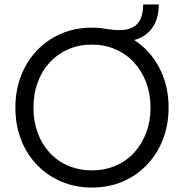

<svg xmlns="http://www.w3.org/2000/svg" viewBox="-20 -831 825 861"><path d="M49 -348Q49 -426 74.5 -491.5Q100 -557 146.5 -605.5Q193 -654 255.5 -680.5Q318 -707 392 -707Q411 -707 427 -705.5Q443 -704 458 -701Q473 -699 487 -697.5Q501 -696 516 -696Q552 -696 575.5 -708.5Q599 -721 610.5 -747Q622 -773 622 -811H692Q692 -776 683 -747Q674 -718 655.5 -696.5Q637 -675 610.5 -662Q584 -649 549 -646L557 -666Q612 -637 652 -590Q692 -543 714 -482Q736 -421 736 -348Q736 -271 710.5 -205.5Q685 -140 638.5 -91.5Q592 -43 529.5 -16.5Q467 10 392 10Q318 10 255.5 -16.5Q193 -43 146.5 -91Q100 -139 74.5 -204.5Q49 -270 49 -348ZM655 -348Q655 -410 635.5 -461.5Q616 -513 581 -551Q546 -589 497.5 -610Q449 -631 392 -631Q335 -631 286.5 -610Q238 -589 203 -551Q168 -513 149 -461.5Q130 -410 130 -348Q130 -287 149 -235.5Q168 -184 203 -146Q238 -108 286.5 -87.5Q335 -67 392 -67Q449 -67 497.5 -87.5Q546 -108 581 -146Q616 -184 635.5 -235.5Q655 -287 655 -348Z"/></svg>

Font: Mach Light
Style: Regular
Weight: 300
Version: Version 1.002